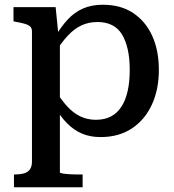

<svg xmlns="http://www.w3.org/2000/svg" viewBox="-20 -568 735 811"><path d="M329 223H39V169H42Q64 169 80.5 164.5Q97 160 106 148Q115 136 115 115V-435Q115 -449 107.5 -456Q100 -463 84.5 -467.5Q69 -472 46 -476L37 -478V-538H215L228 -408L233 -403V160Q233 163 245.5 165Q258 167 275 168Q292 169 306 169H329ZM405 11Q360 11 325.5 -4Q291 -19 263 -47.5Q235 -76 211 -117L213 -188Q238 -147 263.5 -119Q289 -91 319 -76.5Q349 -62 385 -62Q421 -62 447.5 -75.5Q474 -89 492 -116Q510 -143 519 -182.5Q528 -222 528 -272Q528 -322 519.5 -359.5Q511 -397 495 -423Q479 -449 453 -462Q427 -475 392 -475Q354 -475 323.5 -460.5Q293 -446 266 -417Q239 -388 212 -344L211 -410Q237 -454 265.5 -485Q294 -516 330.5 -532Q367 -548 414 -548Q490 -548 542.5 -513Q595 -478 623 -416.5Q651 -355 651 -272Q651 -190 621.5 -126Q592 -62 537 -25.5Q482 11 405 11Z"/></svg>

Font: Roboto Serif 20pt Medium
Style: Regular
Weight: 500
Version: Version 1.008